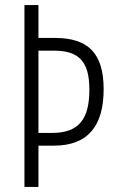

<svg xmlns="http://www.w3.org/2000/svg" viewBox="-20 -734 457 754"><path d="M387 -384C387 -525 326 -585 196 -585H131V-714H76V0H131V-162H191C327 -162 387 -241 387 -384ZM185 -212H131V-535H193C291 -535 331 -491 331 -382C331 -268 291 -212 185 -212Z"/></svg>

Font: Noto Sans Devanagari UI ExtraCondensed Light
Style: Regular
Weight: 300
Width: 2
Designer: Jelle Bosma - Monotype Design Team
Foundry: Monotype Imaging Inc.
Version: Version 2.004